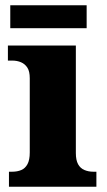

<svg xmlns="http://www.w3.org/2000/svg" viewBox="-20 -709 405 729"><path d="M14 0V-57H26Q46 -57 61 -63.5Q76 -70 84.5 -86Q93 -102 93 -130V-412Q93 -438 84 -452Q75 -466 60 -472.5Q45 -479 26 -479H10V-536H268V-128Q268 -101 276.5 -85.5Q285 -70 300.5 -63.5Q316 -57 334 -57H346V0ZM19 -602V-689H309V-602Z"/></svg>

Font: Noto Serif Hebrew ExtraBold
Style: Regular
Weight: 800
Version: Version 2.003